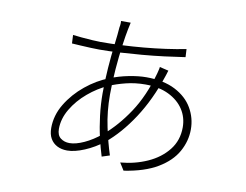

<svg xmlns="http://www.w3.org/2000/svg" viewBox="-75 -755 1150 896"><g transform="rotate(10 500.0 -307.0)"><path d="M475 -650Q474 -645 472 -635.5Q470 -626 468 -617Q462 -588 455 -537Q448 -486 443 -424.5Q438 -363 438 -303Q438 -222 453.5 -150Q469 -78 487 -23L450 -11Q438 -49 427 -96.5Q416 -144 409.5 -197.5Q403 -251 403 -303Q403 -362 407.5 -423Q412 -484 418.5 -536Q425 -588 427 -619Q429 -628 429.5 -637Q430 -646 429 -650ZM352 -537Q451 -537 556 -546.5Q661 -556 753 -574L755 -536Q709 -529 657.5 -522.5Q606 -516 552.5 -511.5Q499 -507 448 -504Q397 -501 352 -501Q337 -501 312 -502Q287 -503 262.5 -504.5Q238 -506 222 -507L220 -547Q235 -545 261.5 -542.5Q288 -540 314 -538.5Q340 -537 352 -537ZM687 -460Q686 -457 684.5 -452.5Q683 -448 681.5 -442.5Q680 -437 678 -432Q639 -315 581 -226.5Q523 -138 455 -82Q414 -50 367.5 -30.5Q321 -11 286 -11Q259 -11 238.5 -21.5Q218 -32 206.5 -52Q195 -72 195 -102Q195 -162 228 -216.5Q261 -271 312.5 -313Q364 -355 421 -377Q463 -394 509 -403Q555 -412 591 -412Q674 -412 729 -383.5Q784 -355 811 -308.5Q838 -262 838 -208Q838 -153 810 -102.5Q782 -52 721 -15.5Q660 21 562 36L540 1Q609 -5 668 -31.5Q727 -58 763 -103.5Q799 -149 799 -211Q799 -258 774.5 -295.5Q750 -333 704 -355.5Q658 -378 593 -378Q545 -378 501 -367Q457 -356 423 -341Q375 -320 330.5 -282.5Q286 -245 258.5 -198.5Q231 -152 231 -104Q231 -74 248.5 -60.5Q266 -47 291 -47Q320 -47 359.5 -65Q399 -83 439 -116Q502 -169 554.5 -248Q607 -327 638 -438Q639 -442 640.5 -448Q642 -454 643.5 -460.5Q645 -467 645 -470Z"/></g></svg>

Font: Noto Sans TC ExtraLight
Style: Regular
Weight: 250
Designer: Ryoko NISHIZUKA  (kana, bopomofo & ideographs); Paul D. Hunt (Latin, Greek & Cyrillic); Sandoll Communications , Soo-you
Foundry: Adobe
Version: Version 2.004-H2;hotconv 1.0.118;makeotfexe 2.5.65603